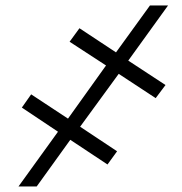

<svg xmlns="http://www.w3.org/2000/svg" viewBox="-20 -675 658 695"><path d="M409.7 -407.7 270 -216.3 403.8 -127.4 369.1 -79.6 234.4 -168.9 112.8 0H46.9L189.9 -198.2L59.1 -285.6L92.8 -333.5L226.1 -245.6L363.8 -438L231.9 -523.9L267.6 -572.8L399.9 -485.4L522.9 -655.3H588.4L444.3 -455.6L579.1 -367.2L543.5 -319.8Z"/></svg>

Font: Inter Light
Style: Italic
Weight: 300
Italic angle: -9.3988°
Designer: Rasmus Andersson
Foundry: rsms
Version: Version 4.001;git-66647c0bb